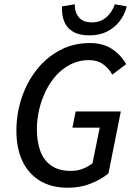

<svg xmlns="http://www.w3.org/2000/svg" viewBox="-20 -869 640 901"><path d="M298 12Q221 12 167 -21Q113 -54 85 -113.5Q57 -173 57 -255Q57 -335 81.5 -409Q106 -483 151.5 -541Q197 -599 260.5 -633Q324 -667 402 -667Q463 -667 505 -639.5Q547 -612 572 -568L507 -519Q489 -550 462.5 -568.5Q436 -587 397 -587Q353 -587 314.5 -568.5Q276 -550 246 -517.5Q216 -485 195.5 -443.5Q175 -402 164 -355.5Q153 -309 153 -263Q153 -206 168.5 -162Q184 -118 219.5 -92.5Q255 -67 313 -67Q344 -67 370 -77.5Q396 -88 414 -103L448 -270H320L335 -346H547L489 -55Q453 -26 404.5 -7Q356 12 298 12ZM399 -703Q352 -703 322.5 -720.5Q293 -738 281 -769Q269 -800 271 -839L331 -849Q330 -812 350 -788Q370 -764 411 -764Q452 -764 479 -788Q506 -812 519 -849L575 -839Q565 -800 541.5 -769.5Q518 -739 482.5 -721Q447 -703 399 -703Z"/></svg>

Font: Source Code Pro ExtraLight Medium
Style: Italic
Weight: 500
Italic angle: -11°
Monospace: yes
Version: Version 1.016;hotconv 1.0.116;makeotfexe 2.5.65601